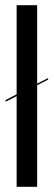

<svg xmlns="http://www.w3.org/2000/svg" viewBox="-24 -719 206 739"><path d="M40 -349 -1 -328 -4 -333 40 -356V-699H119V-397L160 -418L162 -413L119 -391V0H40Z"/></svg>

Font: Moniqa SemBd Narrow Display
Style: Regular
Weight: 600
Width: 4
Designer: Rajesh Rajput
Foundry: Rajesh Rajput
Version: Version 1.000